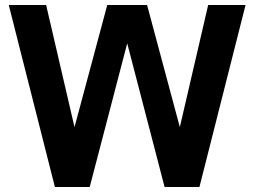

<svg xmlns="http://www.w3.org/2000/svg" viewBox="-20 -750 1020 770"><path d="M278.8 -240.2 410.2 -730H569.8L701.2 -240.2L814.9 -730H964.8L779.8 0H640.1L490.2 -576.2L339.8 0H200.2L15.1 -730H165Z"/></svg>

Font: Miedinger*
Style: Bold
Weight: 700
Version: Version 001.000